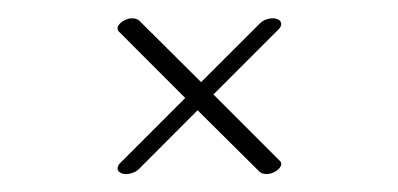

<svg xmlns="http://www.w3.org/2000/svg" viewBox="-20 -366 442 213"><path d="M119.6 -172.9C124.5 -172.9 130.4 -174.8 133.8 -178.2L199.2 -243.7L267.6 -175.8C269.5 -173.8 272.5 -172.9 275.9 -172.9C283.2 -172.9 292 -178.7 292 -184.1C292 -185.5 291.5 -186.5 290.5 -187.5L216.8 -261.2L289.1 -333.5C291 -335.4 292 -337.4 292 -339.4C292 -343.3 287.6 -345.7 282.7 -345.7C277.8 -345.7 272 -343.8 268.6 -340.3L203.1 -274.9L134.8 -342.8C132.8 -344.7 129.9 -345.7 126.5 -345.7C119.1 -345.7 110.4 -339.8 110.4 -334.5C110.4 -333 110.8 -332 111.8 -331.1L185.5 -257.3L113.3 -185.1C111.3 -183.1 110.4 -181.2 110.4 -179.2C110.4 -175.3 114.7 -172.9 119.6 -172.9Z"/></svg>

Font: WireWyrm
Style: Light
Weight: 200
Version: Version 001.000